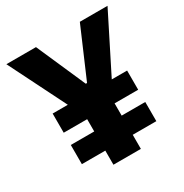

<svg xmlns="http://www.w3.org/2000/svg" viewBox="-168 -863 957 997"><g transform="rotate(-30 310.0 -365.0)"><path d="M533.5 -84.5V-199.5H392V-273H533.5V-388H441.5L613.5 -730H447.5L321 -436H313.5L184.5 -730H7L178 -388H87V-273H227.5V-199.5H87V-84.5H227.5V0H392V-84.5Z"/></g></svg>

Font: Monaspace Neon ExtraBold
Style: Regular
Weight: 800
Designer: Riley Cran & the Lettermatic Team
Foundry: Lettermatic
Version: Version 1.200 (Monaspace Neon)